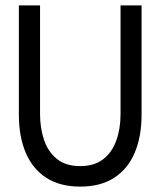

<svg xmlns="http://www.w3.org/2000/svg" viewBox="-20 -680 607 712"><path d="M277.5 12Q202.5 12 152 -20.5Q101.5 -53 75.8 -112.8Q50 -172.5 50 -254.5V-660H128.5V-256.5Q128.5 -205.5 143.2 -161.5Q158 -117.5 190.8 -90.8Q223.5 -64 277.5 -64Q329.5 -64 362.5 -89.5Q395.5 -115 411.2 -158.8Q427 -202.5 427 -256.5V-660H505V-254.5Q505 -173.5 479.5 -113.5Q454 -53.5 403.5 -20.8Q353 12 277.5 12Z"/></svg>

Font: Lucymar Sans
Style: Regular
Weight: 400
Foundry: The League of Moveable Type (original font) / Main changes by Cristiano Sobral with portions from Mirco Monsees
Version: Version 2.001;August 30, 2020;FontCreator 13.0.0.2681 64-bit